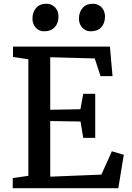

<svg xmlns="http://www.w3.org/2000/svg" viewBox="-20 -988 694 1008"><path d="M222.2 -968.3H222.7Q242.2 -968.3 257.1 -959Q272 -949.7 279.8 -934.1Q287.1 -918.9 287.1 -901.4Q287.1 -866.2 267.3 -845Q247.6 -823.7 211.9 -823.7H211.4Q185.1 -823.7 167.7 -842.8Q150.4 -861.8 150.4 -890.1Q150.4 -924.3 169.7 -946.3Q189 -968.3 222.2 -968.3ZM465.8 -968.3H466.3Q486.3 -968.3 501.2 -959Q516.1 -949.7 523.9 -934.1Q531.2 -918.9 531.2 -901.4Q531.2 -866.2 511.7 -845Q492.2 -823.7 456.5 -823.7H456.1Q429.2 -823.7 411.9 -842.8Q394.5 -861.8 394.5 -890.1Q394.5 -924.3 413.8 -946.3Q433.1 -968.3 465.8 -968.3ZM128.9 -64.9V-676.8L48.3 -689V-743.2H557.1L570.8 -588.4H507.8L477.5 -681.2L243.7 -687.5V-411.6L402.3 -414.6L417 -495.6H480V-264.2H417L402.8 -350.1L243.7 -352.5V-60.5L512.2 -71.3L567.4 -193.8L629.9 -175.3L601.1 0H46.9V-53.2Z"/></svg>

Font: Merriweather
Style: Regular
Weight: 400
Designer: Eben Sorkin
Foundry: Eben Sorkin
Version: Version 1.584; ttfautohint (v1.8.1)